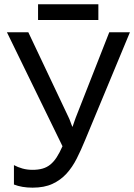

<svg xmlns="http://www.w3.org/2000/svg" viewBox="-20 -864 625 894"><path d="M585 -713.9 376 -210.9Q357.4 -165.5 337.2 -125.5Q316.9 -85.4 289.6 -55.4Q262.2 -25.4 224.1 -7.8Q186 9.8 131.8 9.8Q106.9 9.8 85 6.1Q63 2.4 44.9 -4.9V-95.2Q63 -85.4 84.7 -79.3Q106.4 -73.2 131.8 -73.2Q157.7 -73.2 177.7 -78.9Q197.8 -84.5 213.9 -97.4Q230 -110.4 243.7 -131.3Q257.3 -152.3 271 -183.1L12.2 -713.9H111.8L298.8 -318.8Q301.3 -314 303.7 -308.1Q306.2 -302.2 308.3 -295.9Q310.5 -289.6 312.7 -283.9Q314.9 -278.3 316.9 -273.9H317.9Q319.3 -278.3 322 -285.9Q324.7 -293.5 327.4 -301.5Q330.1 -309.6 332.8 -316.7Q335.4 -323.7 336.9 -327.1L488.8 -713.9ZM157.2 -844.2H438V-771H157.2Z"/></svg>

Font: WenQuanYi Micro Hei
Style: Regular
Weight: 400
Foundry: Ascender Corporation
Version: Version 0.2.0-beta